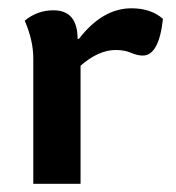

<svg xmlns="http://www.w3.org/2000/svg" viewBox="-20 -450 431 470"><path d="M173.3 -355Q231 -429.7 301.8 -429.7Q349.6 -429.7 378.9 -403.8Q369.1 -314 329.6 -314Q316.4 -314 300.5 -320.8Q284.7 -327.6 263.2 -327.6Q221.2 -327.6 177.2 -289.1V0H61.5V-307.1Q61.5 -351.1 40.5 -399.4Q71.3 -424.8 110.8 -424.8Q169.9 -424.8 169.9 -355Z"/></svg>

Font: ALMAS
Style: Bold
Weight: 700
Designer: ALMAS Font/ by Husham Jawad Kadhim, derived from the Bainsely font by/ Paul James MIller
Foundry: High-Logic / Made with FontCreator
Version: Version 1.411;September 19, 2021;FontCreator 14.0.0.2814 32-